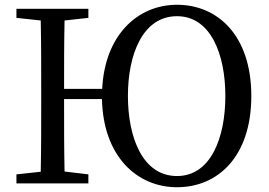

<svg xmlns="http://www.w3.org/2000/svg" viewBox="-20 -770 1128 806"><path d="M723 -31C579 -31 517 -192 517 -368C517 -541 579 -702 723 -702C865 -702 926 -541 926 -367C926 -192 865 -31 723 -31ZM249 -397C249 -494 249 -590 251 -684L351 -695V-733H49V-695L151 -684C153 -588 153 -491 153 -393V-339C153 -241 153 -145 151 -49L49 -38V0H351V-38L251 -50C249 -144 249 -241 249 -354H408C413 -115 554 16 723 16C895 16 1035 -113 1035 -367C1035 -621 894 -750 723 -750C558 -750 420 -623 409 -397Z"/></svg>

Font: Noto Serif CJK JP Medium
Style: Regular
Weight: 500
Designer: Ryoko NISHIZUKA 西塚涼子 (kana & ideographs); Frank Grießhammer (Latin, Greek & Cyrillic); Wenlong ZHANG 张文龙 (bopomofo); San
Foundry: Adobe Systems Incorporated
Version: Version 1.000;PS 1;hotconv 16.6.53;makeotf.lib2.5.65590